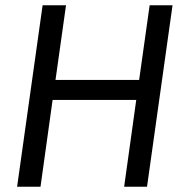

<svg xmlns="http://www.w3.org/2000/svg" viewBox="-20 -710 706 730"><path d="M636 -690 539 0H452L498 -330H180L134 0H45L142 -690H231L191 -406H509L549 -690Z"/></svg>

Font: Exo 2.0
Style: Italic
Weight: 400
Italic angle: -8°
Designer: Natanael Gama
Version: Version 1.001;PS 001.001;hotconv 1.0.70;makeotf.lib2.5.58329